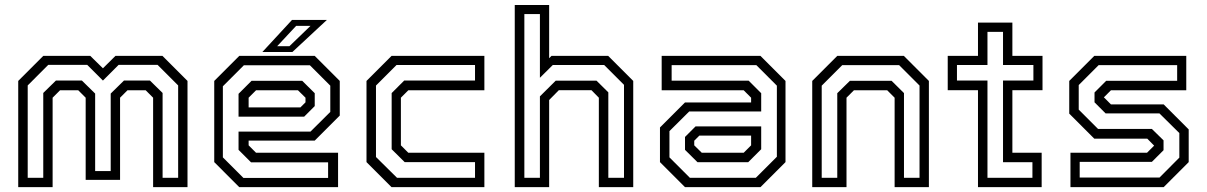

<svg xmlns="http://www.w3.org/2000/svg" viewBox="-20 -770 4966 790"><path d="M55 0V-437L158 -540H351.5L403.5 -489L455 -540H648.5L751.5 -437V0H610V-368L579.5 -398.5H504.5L474 -368V-30H332.5V-368L302 -398.5H227L196.5 -368V0ZM94 -38.5H158V-387.5L210 -438.5H317L371.5 -385V-66H435.5V-385L490 -438.5H597L649 -387.5V-38.5H713V-418.5L628.5 -503H468L403.5 -438.5L339 -503H178.5L94 -418.5Z M1275 -540 1378 -437V-294.5L1275 -191.5H1003V-172L1033.5 -141.5H1371V0H964.5L861.5 -103V-437L964.5 -540ZM1223.5 -437.5 1275 -386.5V-333.5L1231.5 -290H961.5V-384L1015 -437.5ZM1255 -501.5H983.5L897 -415V-122.5L981.5 -38H1330V-102H1013L961.5 -153.5V-228.5H1257.5L1339 -309.5V-417.5ZM1206 -398.5H1033.5L1003 -368V-328H1216L1237 -349V-368ZM1059.5 -556 1181.5 -688H1325L1183 -556ZM1120.5 -580H1171L1257.5 -663.5H1198.5Z M1591 0 1488 -103V-437L1591 -540H1973V-398.5H1660L1629.5 -368V-172L1660 -141.5H1973V0ZM1613.5 -38.5H1934.5V-103H1645L1591.5 -156V-387L1643 -438.5H1934.5V-502.5H1611.5L1527 -418V-124Z M2098 0V-749.5H2239.5V-530.5L2249 -540H2482.5L2585.5 -437V0H2444V-368L2413.5 -399H2279.5L2239.5 -358.5V0ZM2137.5 -38.5H2201.5V-373.5L2266.5 -438H2434.5L2483 -390V-38.5H2547.5V-421L2466 -502.5H2254.5L2201.5 -450V-712H2137.5Z M2798.5 0 2695.5 -103V-245.5L2798.5 -348.5H3070.5V-368L3040 -398.5H2702.5V-540H3109L3212 -437V-103L3109 0ZM2850 -102.5 2798.5 -153.5V-206.5L2842 -250H3112V-156L3058.5 -102.5ZM2818.5 -38.5H3090L3176.5 -125V-417.5L3092 -502H2743.5V-438H3060.5L3112 -386.5V-311.5H2816L2734.5 -230.5V-122.5ZM2867.5 -141.5H3040L3070.5 -172V-212H2857.5L2836.5 -191V-172Z M3322 0V-437L3425 -540H3699L3802 -437V0H3661V-368L3630.5 -398.5H3493.5L3463 -368V0ZM3361 -38.5H3425V-386.5L3477 -437.5H3648.5L3699.5 -387V-38.5H3763.5V-418L3679.5 -502H3445.5L3361 -417.5Z M4004 0V-399H3879.5V-540H4004V-677H4145.5V-540H4269.5V-399H4145.5V-141.5H4266V0ZM4043 -38.5H4228V-102.5H4107V-438.5H4232V-502.5H4107V-639H4043V-502.5H3917.5V-438.5H4043Z M4384.5 0V-141.5H4699.5L4730 -172V-169.5L4700.5 -199.5H4482.5L4379.5 -302.5V-437L4482.5 -540H4861V-398.5H4551L4520.5 -368V-371L4551 -340.5H4768L4871 -237.5V-103L4768 0ZM4422.5 -39.5H4751L4832.5 -121.5V-222.5L4750.5 -303.5H4529L4483.5 -349V-389.5L4531.5 -437.5H4823.5V-502H4500.5L4418.5 -420V-319L4498 -239.5H4719.5L4767.5 -192.5V-152L4719.5 -104H4422.5Z"/></svg>

Font: Tourney
Style: Regular
Weight: 400
Designer: Tyler Finck
Foundry: Etcetera Type Co
Version: Version 1.015